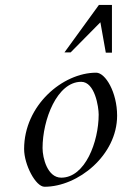

<svg xmlns="http://www.w3.org/2000/svg" viewBox="-20 -728 505 762"><path d="M361.8 -439.5C229 -439.5 75.7 -310.1 75.7 -136.7C75.7 -74.2 121.6 13.2 156.7 13.2C289.6 13.2 444.8 -111.8 444.8 -269C444.8 -361.8 398.4 -439.5 361.8 -439.5ZM148.9 -140.6C148.9 -252.9 206.5 -403.3 302.2 -403.3C356.9 -403.3 371.6 -302.7 371.6 -273.4C371.6 -166 318.4 -22.9 223.1 -22.9C168.5 -22.9 148.9 -100.6 148.9 -140.6ZM378.4 -639.6 399.9 -519H424.3V-708.5H372.6L235.8 -520H260.3Z"/></svg>

Font: Cardo
Style: Italic
Weight: 400
Designer: David J. Perry
Foundry: David J. Perry
Version: Version 0.99